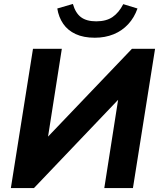

<svg xmlns="http://www.w3.org/2000/svg" viewBox="-20 -952 807 972"><path d="M35 0 147 -705H293L218 -227L197 -233L648 -705H765L653 0H508L583 -479L603 -473L152 0ZM460 -761Q403 -761 363 -779.5Q323 -798 300 -831.5Q277 -865 270 -909L349 -932Q362 -886 390 -865Q418 -844 467 -844Q518 -844 550 -866Q582 -888 604 -931L676 -909Q660 -863 629 -829.5Q598 -796 555 -778.5Q512 -761 460 -761Z"/></svg>

Font: Nunito Sans 11pt ExtraBold
Style: Italic
Weight: 800
Italic angle: -9°
Version: Version 3.101;gftools[0.9.27]